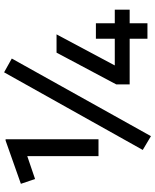

<svg xmlns="http://www.w3.org/2000/svg" viewBox="73 -831 775 961"><g transform="rotate(-90 460.5 -350.5)"><path d="M159.5 -245V-601.5L45 -562.5L21 -633.5L237.5 -710H244V-245ZM747 0V-89H518.5V-156L677.5 -455H769L613.5 -163.5H747V-258H824.5V-163.5H892.5V-89H824.5V0ZM259.5 17.5 190.5 -23.5 579 -717.5 648 -679Z"/></g></svg>

Font: Geologica EX Med
Style: Regular
Weight: 500
Designer: Sindre Bremnes, Frode Helland
Foundry: Monokrom Skriftforlag AS
Version: Version 1.010;gftools[0.9.28]